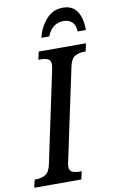

<svg xmlns="http://www.w3.org/2000/svg" viewBox="-118 -976 619 1028"><g transform="rotate(-10 191.5 -461.5)"><path d="M-18 0 -8 -43H2Q28 -43 50.5 -55.5Q73 -68 82 -114L185 -601Q190 -625 190 -634Q190 -657 174.5 -664Q159 -671 134 -671H123L132 -714H389L380 -671H370Q343 -671 321 -658.5Q299 -646 290 -600L188 -120Q185 -109 183 -98Q181 -87 181 -80Q181 -57 197 -50Q213 -43 238 -43H248L238 0ZM159 -784Q172 -840 208.5 -881.5Q245 -923 300 -923Q351 -923 376 -886.5Q401 -850 401 -784H356Q355 -819 337 -835.5Q319 -852 291 -852Q262 -852 239 -836Q216 -820 202 -784Z"/></g></svg>

Font: Noto Serif ExtraCondensed Medium
Style: Italic
Weight: 500
Width: 2
Italic angle: -12°
Designer: Monotype Design Team
Foundry: Monotype Imaging Inc.
Version: Version 2.013; ttfautohint (v1.8.4.7-5d5b)